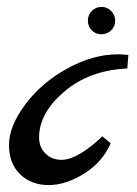

<svg xmlns="http://www.w3.org/2000/svg" viewBox="-20 -536 395 555"><path d="M276 -142 300 -122Q276 -67 223 -34Q170 -1 120.5 -1Q71 -1 38.5 -32Q6 -63 6 -117Q6 -171 53 -234Q100 -297 174.5 -338Q249 -379 321 -379Q331 -379 351 -377L348 -338Q238 -333 165.5 -271Q93 -209 93 -139Q93 -110 111.5 -92Q130 -74 158 -74Q204 -74 276 -142ZM273 -437Q256 -437 245 -448.5Q234 -460 234 -476.5Q234 -493 245.5 -504.5Q257 -516 273.5 -516Q290 -516 301.5 -504Q313 -492 313 -476Q313 -460 301.5 -448.5Q290 -437 273 -437Z"/></svg>

Font: Marck Script
Style: Regular
Weight: 400
Designer: Denis Masharov, Marck Fogel
Foundry: Denis Masharov
Version: Version 1.002